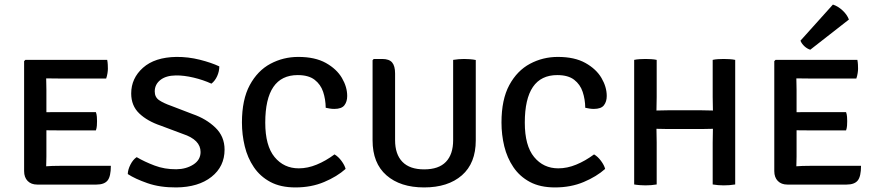

<svg xmlns="http://www.w3.org/2000/svg" viewBox="-20 -807 3831 840"><path d="M465 -81.5Q465 -35 450.5 -17.2Q436 0.5 402 0.5H142.5Q116.5 0.5 101 -15.2Q85.5 -31 85.5 -58.5V-539.5L91 -545H449Q451 -534.5 451.5 -524.5Q452 -514.5 452 -506Q452 -498 450.2 -486.5Q448.5 -475 444.5 -463.5H239Q229 -463.5 213.5 -463.8Q198 -464 182 -464Q182 -453 182.5 -440.5Q183 -428 183 -413V-316Q198.5 -316.5 213.8 -316.5Q229 -316.5 239 -316.5H399.5Q403 -307 403.8 -295.8Q404.5 -284.5 404.5 -277Q404.5 -268.5 403.8 -257.2Q403 -246 399.5 -236.5H239Q229 -236.5 213.8 -236.8Q198.5 -237 183 -237V-122.5Q183 -110.5 182.5 -99.5Q182 -88.5 182 -79.5Q195 -80.5 208.8 -81Q222.5 -81.5 241.5 -81.5Z M539 -45.5Q539.5 -65 550.8 -87Q562 -109 578 -119.5Q612 -99.5 656 -82.8Q700 -66 751.5 -66.5Q794.5 -67 826 -87.2Q857.5 -107.5 857.5 -142Q857.5 -195.5 780 -221L684 -257Q624.5 -277 589.2 -310.8Q554 -344.5 554 -398Q554 -464.5 605.5 -510.5Q657 -556.5 751.5 -558Q803 -558.5 853.8 -545.8Q904.5 -533 939.5 -516.5Q939.5 -495 930.2 -474.2Q921 -453.5 905 -441Q869 -457.5 826.8 -467.5Q784.5 -477.5 749.5 -477Q706 -476.5 681.5 -457Q657 -437.5 657 -407Q657 -382 675.8 -369Q694.5 -356 730 -343.5L822.5 -308Q882 -287.5 922.2 -248.8Q962.5 -210 962.5 -152.5Q962.5 -78.5 905.2 -33.2Q848 12 751.5 13Q680 13.5 625.5 -5.5Q571 -24.5 539 -45.5Z M1405 -335.5Q1404.5 -372.5 1393.8 -405Q1383 -437.5 1356.5 -458Q1330 -478.5 1282.5 -478.5Q1140.5 -478.5 1140.5 -270.5Q1140.5 -169.5 1181.2 -120Q1222 -70.5 1287 -70.5Q1326 -70.5 1365.5 -86.8Q1405 -103 1443.5 -131.5Q1460 -122 1474 -103Q1488 -84 1492 -68Q1454.5 -34.5 1398.2 -10.8Q1342 13 1272.5 13Q1207.5 13 1162.8 -11Q1118 -35 1090.5 -75.8Q1063 -116.5 1050.8 -167Q1038.5 -217.5 1038.5 -271Q1038.5 -371.5 1072.8 -434.8Q1107 -498 1163.2 -528Q1219.5 -558 1285 -558Q1358.5 -558 1405.8 -531.5Q1453 -505 1476 -465.8Q1499 -426.5 1499 -387Q1499 -362.5 1486.8 -346.5Q1474.5 -330.5 1442.5 -330.5Q1432.5 -330.5 1423.5 -332Q1414.5 -333.5 1405 -335.5Z M2061.5 -193Q2061.5 -93 2000.8 -40Q1940 13 1835.5 13Q1731.5 13 1670.8 -40Q1610 -93 1610 -193V-543.5L1615 -549H1652.5Q1682.5 -549 1695.5 -533.8Q1708.5 -518.5 1708.5 -485.5V-193.5Q1708.5 -132 1740.5 -99Q1772.5 -66 1835.5 -66Q1899.5 -66 1931 -99Q1962.5 -132 1962.5 -193.5V-545Q1973.5 -547 1986.5 -548Q1999.5 -549 2010.5 -549Q2021.5 -549 2035.8 -548Q2050 -547 2061.5 -544.5Z M2540.5 -335.5Q2540 -372.5 2529.2 -405Q2518.5 -437.5 2492 -458Q2465.5 -478.5 2418 -478.5Q2276 -478.5 2276 -270.5Q2276 -169.5 2316.8 -120Q2357.5 -70.5 2422.5 -70.5Q2461.5 -70.5 2501 -86.8Q2540.5 -103 2579 -131.5Q2595.5 -122 2609.5 -103Q2623.5 -84 2627.5 -68Q2590 -34.5 2533.8 -10.8Q2477.5 13 2408 13Q2343 13 2298.2 -11Q2253.5 -35 2226 -75.8Q2198.5 -116.5 2186.2 -167Q2174 -217.5 2174 -271Q2174 -371.5 2208.2 -434.8Q2242.5 -498 2298.8 -528Q2355 -558 2420.5 -558Q2494 -558 2541.2 -531.5Q2588.5 -505 2611.5 -465.8Q2634.5 -426.5 2634.5 -387Q2634.5 -362.5 2622.2 -346.5Q2610 -330.5 2578 -330.5Q2568 -330.5 2559 -332Q2550 -333.5 2540.5 -335.5Z M2853 0Q2842 2 2828.8 3Q2815.5 4 2804 4Q2793.5 4 2779.5 3Q2765.5 2 2754.5 0V-545Q2765.5 -547.5 2779.5 -548.2Q2793.5 -549 2804 -549Q2815.5 -549 2828.8 -548.2Q2842 -547.5 2853 -545V-382.5Q2853 -365.5 2852.5 -352.5Q2852 -339.5 2852 -323.5Q2859 -323.5 2877.8 -324Q2896.5 -324.5 2903 -324.5H3048.5Q3054.5 -324.5 3073.2 -324Q3092 -323.5 3099 -323.5Q3099 -339.5 3098.5 -352.5Q3098 -365.5 3098 -382.5V-545Q3108.5 -547.5 3121.5 -548.2Q3134.5 -549 3146 -549Q3157 -549 3171 -548.2Q3185 -547.5 3196.5 -545V0Q3185 2 3171.8 3Q3158.5 4 3146.5 4Q3135 4 3122 3Q3109 2 3098 0V-183.5Q3098 -201 3098.5 -214Q3099 -227 3099 -243.5Q3092 -243.5 3073.2 -243Q3054.5 -242.5 3048.5 -242.5H2903Q2896.5 -242.5 2877.8 -243Q2859 -243.5 2852 -243.5Q2852 -227 2852.5 -214Q2853 -201 2853 -183.5Z M3747 -81.5Q3747 -35 3732.5 -17.2Q3718 0.5 3684 0.5H3424.5Q3398.5 0.5 3383 -15.2Q3367.5 -31 3367.5 -58.5V-539.5L3373 -545H3731Q3733 -534.5 3733.5 -524.5Q3734 -514.5 3734 -506Q3734 -498 3732.2 -486.5Q3730.5 -475 3726.5 -463.5H3521Q3511 -463.5 3495.5 -463.8Q3480 -464 3464 -464Q3464 -453 3464.5 -440.5Q3465 -428 3465 -413V-316Q3480.5 -316.5 3495.8 -316.5Q3511 -316.5 3521 -316.5H3681.5Q3685 -307 3685.8 -295.8Q3686.5 -284.5 3686.5 -277Q3686.5 -268.5 3685.8 -257.2Q3685 -246 3681.5 -236.5H3521Q3511 -236.5 3495.8 -236.8Q3480.5 -237 3465 -237V-122.5Q3465 -110.5 3464.5 -99.5Q3464 -88.5 3464 -79.5Q3477 -80.5 3490.8 -81Q3504.5 -81.5 3523.5 -81.5ZM3624 -787Q3646 -780 3666 -761.5Q3686 -743 3694 -721.5L3525 -589.5Q3511.5 -593.5 3499.5 -604.5Q3487.5 -615.5 3482 -629Z"/></svg>

Font: Signika Negative SC
Style: Regular
Weight: 400
Designer: Anna Giedryś
Foundry: Anna Giedryś
Version: Version 2.000; ttfautohint (v1.8.3) -l 8 -r 50 -G 200 -x 9 -